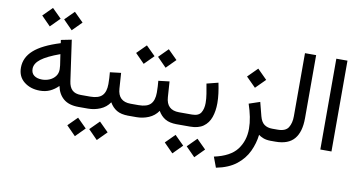

<svg xmlns="http://www.w3.org/2000/svg" viewBox="-86 -907 2630 1399"><g transform="rotate(10 1229.0 -208.0)"><path d="M365.2 -678.2 433.6 -610.4 365.2 -541.5 297.4 -610.4ZM203.1 -678.2 271.5 -610.4 203.1 -541.5 135.3 -610.4ZM511.2 0Q439.5 0 399.7 -33.7Q359.9 -67.4 348.1 -126.5Q319.8 -98.1 286.9 -83Q253.9 -67.9 212.9 -67.9Q143.1 -67.9 95.7 -105.5Q48.3 -143.1 48.3 -209.5Q48.3 -284.7 109.9 -339.6Q171.4 -394.5 303.2 -435.1L299.8 -458.5L377.9 -474.1L420.4 -174.3Q426.3 -131.3 448.5 -110.1Q470.7 -88.9 513.2 -88.9H528.3V0ZM328.6 -245.6Q328.6 -260.7 326.7 -274.4L314.5 -356Q219.7 -321.8 176.5 -288.6Q133.3 -255.4 133.3 -215.8Q133.3 -183.6 155.3 -167Q177.2 -150.4 214.8 -150.4Q243.7 -150.4 269.8 -161.6Q295.9 -172.9 312.3 -194.3Q328.6 -215.8 328.6 -245.6Z M507.8 -88.9H581.5Q643.6 -88.9 670.2 -116.7Q696.8 -144.5 696.8 -202.1Q696.8 -225.6 695.6 -246.6Q694.3 -267.6 692.4 -288.6L773.9 -298.3L781.7 -184.1Q787.6 -88.9 880.9 -88.9H891.1V0H879.9Q825.7 0 793.2 -19.5Q760.7 -39.1 740.7 -74.7Q714.4 -36.1 671.4 -18.1Q628.4 0 581.5 0H507.8ZM684.1 77.6 752.4 145.5 684.1 214.4 616.2 145.5ZM522 77.6 590.3 145.5 522 214.4 454.1 145.5Z M1086.4 -528.3 1154.8 -460.4 1086.4 -391.6 1018.6 -460.4ZM924.3 -528.3 992.7 -460.4 924.3 -391.6 856.4 -460.4ZM871.6 -88.9H939.9Q1002 -88.9 1028.6 -116.7Q1055.2 -144.5 1055.2 -202.1Q1055.2 -225.6 1054 -246.6Q1052.7 -267.6 1050.8 -288.6L1132.3 -298.3L1140.1 -184.1Q1146 -88.9 1239.3 -88.9H1249.5V0H1238.3Q1184.1 0 1151.6 -19.5Q1119.1 -39.1 1099.1 -74.7Q1072.8 -36.1 1029.8 -18.1Q986.8 0 939.9 0H871.6Z M1229 -88.9H1335Q1383.8 -88.9 1401.1 -117.2Q1418.5 -145.5 1418.5 -189Q1418.5 -220.7 1412.6 -256.8Q1406.7 -293 1399.9 -329.6L1484.9 -351.1Q1493.2 -312 1498 -274.4Q1502.9 -236.8 1502.9 -202.6Q1502.9 -144 1486.8 -98.1Q1470.7 -52.2 1434.1 -26.1Q1397.5 0 1335.9 0H1229ZM1405.3 77.6 1473.6 145.5 1405.3 214.4 1337.4 145.5ZM1243.2 77.6 1311.5 145.5 1243.2 214.4 1175.3 145.5Z M1752.9 -502.4 1823.7 -431.6 1752.9 -360.8 1682.1 -431.6ZM1934.1 0Q1900.4 0 1877.7 -9Q1855 -18.1 1842.3 -28.3Q1835 35.6 1806.9 95.5Q1778.8 155.3 1722.7 199.7Q1666.5 244.1 1574.2 262.2L1545.4 185.1Q1664.6 159.2 1713.4 94.5Q1762.2 29.8 1762.2 -58.6Q1762.2 -100.1 1753.2 -145.8Q1744.1 -191.4 1728 -238.8L1809.1 -266.1L1835.4 -164.1Q1846.2 -123 1869.6 -106Q1893.1 -88.9 1928.7 -88.9H1947.3V0Z M1927.7 -88.9H1968.8Q2027.3 -88.9 2047.9 -122.1Q2068.4 -155.3 2068.4 -205.1V-672.4H2150.9V-205.6Q2150.9 -104 2106.9 -52Q2063 0 1968.3 0H1927.7Z M2382.8 -672.4V-0.5H2300.3V-672.4Z"/></g></svg>

Font: Vazirmatn UI NL
Style: Regular
Weight: 400
Designer: Saber Rastikerdar
Foundry: Saber Rastikerdar
Version: Version 33.003